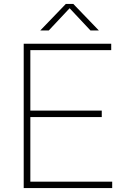

<svg xmlns="http://www.w3.org/2000/svg" viewBox="-20 -964 640 984"><path d="M101.5 0V-740H550V-707H135.5V-33H555V0ZM124 -364V-397H501.5V-364ZM186.5 -808 317.5 -944H355.5L486.5 -808H443.5L329 -930H344.5L230 -808Z"/></svg>

Font: Encode Sans SC SemiExpanded Thin
Style: Regular
Weight: 250
Width: 6
Designer: Multiple Designers
Foundry: Impallari Type
Version: Version 3.002